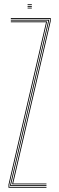

<svg xmlns="http://www.w3.org/2000/svg" viewBox="-20 -885 279 905"><path d="M37 -16 215 -785V-796H31V-800H219V-785L42 -20H199V-16ZM20 0V-15L197 -780H31V-784H202L24 -15V-4H199V0ZM28 -8V-14L207 -786V-788H31V-792H211V-786L32 -14V-12H199V-8ZM110 -861V-865H130V-861ZM110 -845V-849H130V-845ZM110 -853V-857H130V-853Z"/></svg>

Font: Big Shoulders Inline Thin
Style: Regular
Weight: 100
Designer: Patric King
Foundry: XO Type Co
Version: Version 2.002